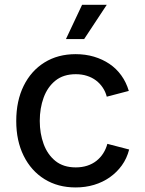

<svg xmlns="http://www.w3.org/2000/svg" viewBox="-20 -782 614 813"><path d="M300.3 11.7Q225.1 11.7 168.5 -23.4Q111.8 -58.6 80.3 -122.1Q48.8 -185.5 48.8 -269.5Q48.8 -355 80.3 -418.7Q111.8 -482.4 168.5 -517.6Q225.1 -552.7 300.3 -552.7Q341.8 -552.7 377.9 -542Q414.1 -531.2 443.4 -511.5Q472.7 -491.7 493.7 -462.6Q514.6 -433.6 525.4 -397L432.1 -372.6Q426.8 -393.6 415 -411.1Q403.3 -428.7 386.5 -441.4Q369.6 -454.1 348.1 -460.9Q326.7 -467.8 300.8 -467.8Q248.5 -467.8 214.8 -440.7Q181.2 -413.6 164.8 -368.7Q148.4 -323.7 148.4 -270Q148.4 -216.8 164.8 -172.1Q181.2 -127.4 214.8 -100.3Q248.5 -73.2 300.8 -73.2Q327.1 -73.2 349.1 -80.3Q371.1 -87.4 388.2 -100.8Q405.3 -114.3 417 -132.6Q428.7 -150.9 434.6 -172.9L526.9 -148.9Q517.1 -110.8 495.8 -81.5Q474.6 -52.2 444.8 -31.2Q415 -10.3 378.4 0.7Q341.8 11.7 300.3 11.7ZM259.3 -616.7 327.6 -761.7H432.1L336.4 -616.7Z"/></svg>

Font: Inter Cardless
Style: Regular
Weight: 400
Designer: Rasmus Andersson
Foundry: rsms
Version: Version 4.001;git-9221beed3